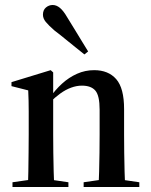

<svg xmlns="http://www.w3.org/2000/svg" viewBox="-20 -749 603 769"><path d="M30 0V-19L121 -32H165L254 -19V0ZM91 0Q93 -24 93.5 -61.5Q94 -99 94.5 -138.5Q95 -178 95 -211V-249Q95 -279 95 -302Q95 -325 94.5 -345.5Q94 -366 93 -387L26 -404V-420L183 -468L193 -459V-362V-360V-211Q193 -178 193.5 -138.5Q194 -99 195 -61.5Q196 -24 198 0ZM315 0V-19L405 -32H449L538 -19V0ZM374 0Q376 -24 377 -61.5Q378 -99 378.5 -138.5Q379 -178 379 -211V-310Q379 -366 362 -386Q345 -406 308 -406Q287 -406 265 -398Q243 -390 221.5 -374.5Q200 -359 178 -337L173 -357H179Q201 -389 228.5 -414Q256 -439 288.5 -453.5Q321 -468 357 -468Q414 -468 445.5 -432Q477 -396 477 -312V-211Q477 -178 477.5 -138.5Q478 -99 479 -61.5Q480 -24 482 0ZM333 -543 318 -531Q301 -545 282.5 -559.5Q264 -574 243.5 -591Q223 -608 198 -627Q175 -647 163.5 -661Q152 -675 152 -690Q152 -709 164 -719Q176 -729 191 -729Q206 -729 220 -717.5Q234 -706 249 -680Q266 -653 281 -628Q296 -603 309 -582Q322 -561 333 -543Z"/></svg>

Font: Source Serif 4 60pt SemiBold
Style: Regular
Weight: 600
Version: Version 4.004;hotconv 1.0.116;makeotfexe 2.5.65601